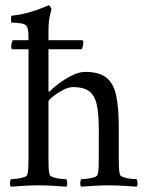

<svg xmlns="http://www.w3.org/2000/svg" viewBox="-20 -698 543 721"><path d="M28 -547H87Q87 -557 86.5 -572Q86 -587 82 -596Q78 -607 60.5 -610Q43 -613 23 -613Q22 -613 21.5 -625.5Q21 -638 24 -639Q61 -643 96 -653.5Q131 -664 162 -678Q166 -678 169.5 -672.5Q173 -667 173 -662Q173 -662 167.5 -640Q162 -618 162 -577V-547H287Q293 -547 293 -539Q293 -535 291.5 -527Q290 -519 287 -513H162V-356Q162 -354 165 -354Q166 -354 168 -356Q178 -367 200.5 -384Q223 -401 250 -414.5Q277 -428 300 -428Q353 -428 380 -406Q407 -384 416.5 -338Q426 -292 426 -221V-113Q426 -91 426.5 -72Q427 -53 431 -41Q433 -36 445.5 -32Q458 -28 472.5 -26.5Q487 -25 493 -25Q496 -21 496.5 -11Q497 -1 493 3Q463 1 440 -0.5Q417 -2 388 -2Q360 -2 337.5 -0.5Q315 1 285 3Q281 -1 281.5 -11Q282 -21 285 -25Q291 -25 305 -26.5Q319 -28 332 -32Q345 -36 346 -41Q350 -53 350.5 -72Q351 -91 351 -113V-211Q351 -272 343 -306.5Q335 -341 314 -356Q293 -371 255 -371Q237 -371 215.5 -359.5Q194 -348 178 -335Q162 -322 162 -317V-113Q162 -91 162.5 -72Q163 -53 167 -41Q169 -36 181.5 -32Q194 -28 208.5 -26.5Q223 -25 229 -25Q232 -21 232.5 -11Q233 -1 229 3Q199 1 176 -0.5Q153 -2 124 -2Q96 -2 73.5 -0.5Q51 1 21 3Q17 -1 17.5 -11Q18 -21 21 -25Q27 -25 41 -26.5Q55 -28 68 -32Q81 -36 82 -41Q86 -53 86.5 -72Q87 -91 87 -113V-513H27Q24 -513 23 -517Q22 -521 22 -524Q22 -528 23.5 -535Q25 -542 28 -547Z"/></svg>

Font: Amiri
Style: Regular
Weight: 400
Designer: Khaled Hosny
Version: Version 0.114